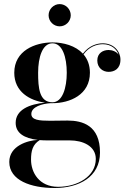

<svg xmlns="http://www.w3.org/2000/svg" viewBox="-20 -682 645 962"><path d="M223.5 -605.5C223.5 -575 248.5 -550 279 -550C309.5 -550 334.5 -575 334.5 -605.5C334.5 -636 309.5 -661.5 279 -661.5C248.5 -661.5 223.5 -636 223.5 -605.5ZM58.5 -66.5C58.5 -15.5 101 11 169 19C120 21.5 26.5 48 26.5 129.5C26.5 222 135.5 260 253.5 260C375.5 260 481 205 481 82C481 -53.5 393.5 -78 318.5 -78C290 -78 266 -77 231 -77C176.5 -77 137 -80.5 137 -111C137 -147 192 -162.5 232.5 -165C236 -165 239.5 -165 243 -165C330 -165 430.5 -207 430.5 -317.5C430.5 -356.5 418 -386.5 398.5 -409.5C425.5 -447.5 464.5 -460.5 495 -460.5C537 -460.5 564.5 -436.5 574.5 -408C563.5 -423.5 542.5 -431.5 524 -431.5C496.5 -431.5 467.5 -416 467.5 -379C467.5 -342 495.5 -322 524 -322C553 -322 583.5 -337 583.5 -383.5C583.5 -424 551 -465 494.5 -465C464.5 -465 424 -452 395.5 -413C358.5 -453 298 -469.5 243 -469.5C155.5 -469.5 51.5 -428 51.5 -317.5C51.5 -222 129 -178 206 -167.5C126.5 -160.5 58.5 -131.5 58.5 -66.5ZM171 -317.5C171 -395 192.5 -465 243 -465C293 -465 314.5 -395 314.5 -317.5C314.5 -242 293 -169.5 243 -169.5C176.5 -169.5 171 -242 171 -317.5ZM135.5 118C135.5 74 143.5 42 179 20C191.5 21 204.5 21.5 218.5 21.5H330C395 21.5 460 49.5 460 114.5C460 201.5 368.5 254 271 254C176.5 254 135.5 182.5 135.5 118Z"/></svg>

Font: Bodoni* 36pt Medium
Style: Regular
Weight: 500
Version: Version 2.3